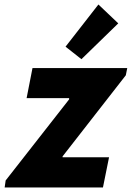

<svg xmlns="http://www.w3.org/2000/svg" viewBox="-40 -825 580 845"><path d="M-15.1 -30.8 264.2 -387.7V-393.1H77.1L103 -525.4H520L513.7 -493.7L235.4 -136.7V-132.8H439.9L413.1 0H-19.5ZM248.5 -619.6 393.1 -805.2 480.5 -722.2 318.4 -564.5Z"/></svg>

Font: Reddit Sans Chocolate ExBold
Style: Italic
Weight: 800
Italic angle: -11.25°
Designer: Stephen Hutchings
Version: Version 1.013